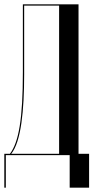

<svg xmlns="http://www.w3.org/2000/svg" viewBox="-22 -719 433 890"><path d="M5 151V0H301V151H391V-6H342V-699H84V-384C84 -169 65 -60 24 -6H-2V151ZM30 -6C76 -62 90 -209 90 -373V-693H252V-6Z"/></svg>

Font: Moniqa SemBd Display
Style: Regular
Weight: 600
Designer: Rajesh Rajput
Foundry: Rajesh Rajput
Version: Version 1.000